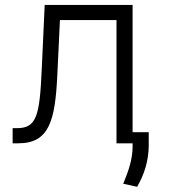

<svg xmlns="http://www.w3.org/2000/svg" viewBox="-20 -565 667 757"><path d="M29.8 0H52.6C175.1 0 197.4 -91.3 206 -268.8L216.3 -485.8H439.3V0H502.8V12.8C502.8 62.1 487.2 108 465.9 159.4L520.6 171.5C550.4 120.4 565.3 67.8 566.4 11.7V-43.7H502.8V-545.5H156.2L144.5 -290.1C136.4 -109.4 124.6 -59.7 46.9 -59.7H29.8Z"/></svg>

Font: Karasuma Gothic
Style: Light
Weight: 300
Designer: Rasmus Andersson / Ryoko Nishizuka
Foundry: rsms
Version: Version 1.00